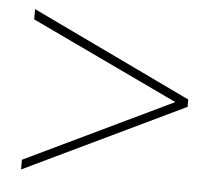

<svg xmlns="http://www.w3.org/2000/svg" viewBox="-40 -491 592 532"><g transform="rotate(5 256.0 -225.0)"><path d="M456.5 -220 37 -419V-447.5L481.5 -235V-214.5L37 -1.5V-28.5L456.5 -229.5Z"/></g></svg>

Font: Newsreader 16pt 16pt ExtraLight
Style: Regular
Weight: 250
Version: Version 1.003